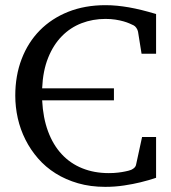

<svg xmlns="http://www.w3.org/2000/svg" viewBox="-20 -707 663 743"><path d="M584 -19Q555.7 -9.3 523.4 -1.5Q495.6 5.4 460.4 10.7Q425.3 16.1 387.2 16.1Q330.1 16.1 282 2.2Q233.9 -11.7 195.1 -36.1Q156.2 -60.5 127.2 -94Q98.1 -127.4 78.4 -166.7Q58.6 -206.1 48.8 -249.5Q39.1 -293 39.1 -336.9Q39.1 -414.1 63.7 -478.5Q88.4 -543 134 -589.4Q179.7 -635.7 244.1 -661.4Q308.6 -687 388.2 -687Q411.1 -687 433.3 -684.8Q455.6 -682.6 479.2 -678.5Q502.9 -674.3 528.6 -668Q554.2 -661.6 584 -652.8V-499H527.8L514.2 -584Q512.7 -591.8 507.8 -598.9Q502.9 -606 497.1 -608.9Q491.2 -611.8 481.2 -616.2Q471.2 -620.6 457.5 -624.5Q443.8 -628.4 426.5 -631.1Q409.2 -633.8 388.2 -633.8Q338.9 -633.8 295.7 -617.2Q252.4 -600.6 219.5 -567.1Q186.5 -533.7 166.3 -483.4Q146 -433.1 143.1 -365.2H420.9V-318.8H143.1Q146.5 -251 166 -198.5Q185.5 -146 219 -110.1Q252.4 -74.2 298.6 -55.7Q344.7 -37.1 400.9 -37.1Q420.9 -37.1 437 -39.1Q453.1 -41 464.4 -43.5Q477.5 -45.9 487.8 -49.8Q505.4 -58.1 506.8 -70.8L529.8 -176.8H584Z"/></svg>

Font: Charis SIL
Style: Regular
Weight: 400
Foundry: SIL International
Version: Version 4.112